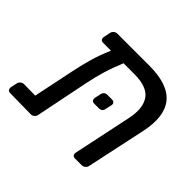

<svg xmlns="http://www.w3.org/2000/svg" viewBox="-134 -749 927 927"><g transform="rotate(45 330.0 -285.5)"><path d="M9 -25 16 -57Q18 -67 26 -73.5Q34 -80 44 -80L121 -79L165 -291Q171 -320 177 -344Q183 -368 189.5 -391Q196 -414 205 -438.5Q214 -463 226 -491H172Q162 -491 157.5 -497.5Q153 -504 155 -514L162 -548Q164 -558 172 -564.5Q180 -571 190 -571H407Q537 -571 586.5 -509.5Q636 -448 610 -327L545 -23Q543 -13 535 -6.5Q527 0 517 0H472Q461 0 456.5 -6.5Q452 -13 454 -23L517 -322Q534 -403 504 -447Q474 -491 384 -491H312Q301 -464 292.5 -441Q284 -418 277 -395Q270 -372 264 -348Q258 -324 252 -295L197 -23Q195 -13 187 -6.5Q179 0 169 0L28 -2Q7 -2 9 -25ZM332 -275 339 -306Q343 -328 366 -328H396Q406 -328 411 -322Q416 -316 414 -306L407 -275Q404 -253 381 -253H350Q330 -253 332 -275Z"/></g></svg>

Font: SVN-Rubik
Style: Italic
Weight: 400
Italic angle: -12°
Designer: Hubert and Fischer
Foundry: Hubert & Fischer
Version: Version 2.101; ttfautohint (v1.8.3)